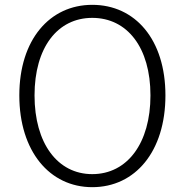

<svg xmlns="http://www.w3.org/2000/svg" viewBox="-20 -762 766 795"><path d="M362 13C540 13 665 -135 665 -367C665 -598 540 -742 362 -742C186 -742 60 -598 60 -367C60 -135 186 13 362 13ZM362 -41C218 -41 123 -169 123 -367C123 -565 218 -688 362 -688C507 -688 603 -565 603 -367C603 -169 507 -41 362 -41Z"/></svg>

Font: Noto Sans CJK JP Light
Style: Regular
Weight: 300
Designer: Ryoko NISHIZUKA (kana & ideographs); Paul D. Hunt (Latin, Greek & Cyrillic); Wenlong ZHANG (bopomofo); Sandoll Communica
Foundry: Adobe Systems Incorporated
Version: Version 1.004;PS 1.004;hotconv 1.0.82;makeotf.lib2.5.63406